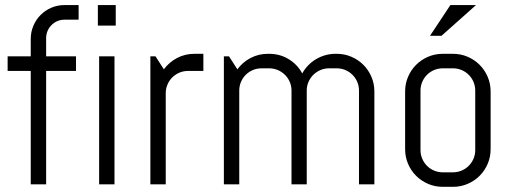

<svg xmlns="http://www.w3.org/2000/svg" viewBox="-20 -720 1997 750"><path d="M231.9 -643.1Q216.8 -643.1 203.9 -637.5Q190.9 -631.8 181.2 -622.1Q171.4 -612.3 165.8 -599.1Q160.2 -585.9 160.2 -570.8V-500H276.9V-442.9H160.2V0H100.1V-442.9H9.8V-500H100.1V-567.9Q100.1 -595.2 110.4 -619.4Q120.6 -643.6 138.7 -661.6Q156.7 -679.7 180.7 -689.9Q204.6 -700.2 231.9 -700.2H287.1V-643.1Z M362.3 -620.1V-700.2H432.1V-620.1ZM367.2 0V-500H427.2V0Z M714.4 -442.9Q696.3 -442.9 680.4 -436Q664.6 -429.2 652.8 -417.5Q641.1 -405.8 634.3 -389.9Q627.4 -374 627.4 -356V0H567.4V-500H587.4L620.1 -449.2Q640.6 -477.1 671.6 -493.4Q702.6 -509.8 739.3 -509.8H774.4V-442.9Z M1382.3 0V-366.2Q1382.3 -384.3 1375.5 -400.1Q1368.7 -416 1356.9 -427.7Q1345.2 -439.5 1329.3 -446.3Q1313.5 -453.1 1295.4 -453.1H1265.6Q1247.6 -453.1 1231.7 -446.3Q1215.8 -439.5 1203.9 -427.7Q1191.9 -416 1185.1 -400.1Q1178.2 -384.3 1178.2 -366.2V0H1118.7V-366.2Q1118.7 -384.3 1111.8 -400.1Q1105 -416 1093 -427.7Q1081.1 -439.5 1065.2 -446.3Q1049.3 -453.1 1031.2 -453.1H1001.5Q983.4 -453.1 967.5 -446.3Q951.7 -439.5 939.9 -427.7Q928.2 -416 921.4 -400.1Q914.6 -384.3 914.6 -366.2V0H854.5V-500H874.5L907.2 -449.2Q927.7 -477.1 958.7 -493.4Q989.7 -509.8 1026.4 -509.8H1031.2Q1073.7 -509.8 1107.9 -488.8Q1142.1 -467.8 1160.6 -433.1Q1169.9 -450.2 1183.6 -464.4Q1197.3 -478.5 1213.9 -488.5Q1230.5 -498.5 1250 -504.2Q1269.5 -509.8 1290.5 -509.8H1295.4Q1325.7 -509.8 1352.5 -498.3Q1379.4 -486.8 1399.4 -466.8Q1419.4 -446.8 1430.9 -419.9Q1442.4 -393.1 1442.4 -362.8V0Z M1896.5 -137.2Q1896.5 -106.9 1885 -80.1Q1873.5 -53.2 1853.5 -33.2Q1833.5 -13.2 1806.6 -1.7Q1779.8 9.8 1749.5 9.8H1709.5Q1679.2 9.8 1652.3 -1.7Q1625.5 -13.2 1605.5 -33.2Q1585.4 -53.2 1574 -80.1Q1562.5 -106.9 1562.5 -137.2V-362.8Q1562.5 -393.1 1574 -419.9Q1585.4 -446.8 1605.5 -466.8Q1625.5 -486.8 1652.3 -498.3Q1679.2 -509.8 1709.5 -509.8H1749.5Q1779.8 -509.8 1806.6 -498.3Q1833.5 -486.8 1853.5 -466.8Q1873.5 -446.8 1885 -419.9Q1896.5 -393.1 1896.5 -362.8V-137.2ZM1836.4 -366.2Q1836.4 -384.3 1829.6 -400.1Q1822.8 -416 1811 -427.7Q1799.3 -439.5 1783.4 -446.3Q1767.6 -453.1 1749.5 -453.1H1709.5Q1691.4 -453.1 1675.5 -446.3Q1659.7 -439.5 1647.9 -427.7Q1636.2 -416 1629.4 -400.1Q1622.6 -384.3 1622.6 -366.2V-133.8Q1622.6 -115.7 1629.4 -99.9Q1636.2 -84 1647.9 -72.3Q1659.7 -60.5 1675.5 -53.7Q1691.4 -46.9 1709.5 -46.9H1749.5Q1767.6 -46.9 1783.4 -53.7Q1799.3 -60.5 1811 -72.3Q1822.8 -84 1829.6 -99.9Q1836.4 -115.7 1836.4 -133.8ZM1704.6 -580.1H1659.7L1739.3 -700.2H1839.4Z"/></svg>

Font: Abel
Style: Regular
Weight: 400
Designer: Matthew Desmond
Foundry: Matthew Desmond
Version: Version 1.002